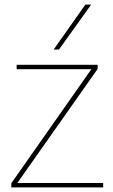

<svg xmlns="http://www.w3.org/2000/svg" viewBox="-20 -810 487 830"><path d="M29 0V-18L375 -511H52V-530H402V-512L55 -19H426V0ZM212 -596 349 -790H374L235 -596Z"/></svg>

Font: Georama ExtraCondensed Thin Thin
Style: Regular
Weight: 250
Version: Version 1.001